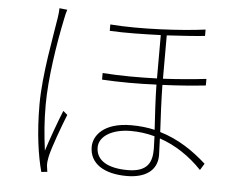

<svg xmlns="http://www.w3.org/2000/svg" viewBox="-53 -812 1107 900"><g transform="rotate(5 500.0 -362.0)"><path d="M228 -744 191 -748C191 -737 190 -723 187 -704C174 -616 137 -433 137 -290C137 -155 153 -50 173 24L201 21C200 14 198 2 197 -7C196 -20 198 -36 201 -50C210 -93 249 -198 271 -253L251 -270C231 -222 199 -133 181 -77C171 -155 166 -213 166 -291C166 -415 192 -581 217 -700C220 -718 224 -731 228 -744ZM687 -189 689 -129C689 -70 672 -20 575 -20C484 -20 426 -51 426 -114C426 -167 488 -204 575 -204C613 -204 650 -199 687 -189ZM435 -693V-663C506 -659 593 -661 675 -664V-460C592 -457 503 -457 419 -463V-432C502 -427 591 -427 675 -431C676 -366 681 -283 685 -219C651 -227 614 -231 575 -231C445 -231 398 -167 398 -114C398 -34 468 8 573 8C658 8 716 -28 716 -102L713 -181C787 -156 855 -111 913 -50L932 -81C871 -136 800 -185 712 -211C708 -281 704 -364 703 -432C779 -435 850 -441 906 -447V-478C848 -471 778 -465 703 -461V-665C772 -669 835 -673 882 -678V-708C771 -693 574 -682 435 -693Z"/></g></svg>

Font: Noto Sans JP Thin
Style: Regular
Weight: 100
Designer: Ryoko NISHIZUKA 西塚涼子 (kana, bopomofo & ideographs); Paul D. Hunt (Latin, Greek & Cyrillic); Sandoll Communications 산돌커뮤니
Foundry: Adobe
Version: Version 2.004;hotconv 1.0.118;makeotfexe 2.5.65603